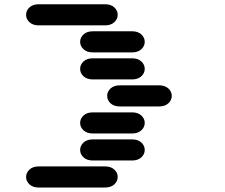

<svg xmlns="http://www.w3.org/2000/svg" viewBox="-20 -881 1040 888"><path d="M159.2 -13.7H465.8Q493.2 -13.7 508.8 -28.3Q524.4 -43 524.4 -62.5Q524.4 -82 508.8 -96.7Q493.2 -111.3 465.8 -111.3H159.2Q131.8 -111.3 116.2 -96.7Q100.6 -82 100.6 -62.5Q100.6 -43 116.2 -28.3Q131.8 -13.7 159.2 -13.7ZM409.2 -138.7H590.8Q618.2 -138.7 633.8 -153.3Q649.4 -168 649.4 -187.5Q649.4 -207 633.8 -221.7Q618.2 -236.3 590.8 -236.3H409.2Q381.8 -236.3 366.2 -221.7Q350.6 -207 350.6 -187.5Q350.6 -168 366.2 -153.3Q381.8 -138.7 409.2 -138.7ZM409.2 -263.7H590.8Q618.2 -263.7 633.8 -278.3Q649.4 -293 649.4 -312.5Q649.4 -332 633.8 -346.7Q618.2 -361.3 590.8 -361.3H409.2Q381.8 -361.3 366.2 -346.7Q350.6 -332 350.6 -312.5Q350.6 -293 366.2 -278.3Q381.8 -263.7 409.2 -263.7ZM534.2 -388.7H715.8Q743.2 -388.7 758.8 -403.3Q774.4 -418 774.4 -437.5Q774.4 -457 758.8 -471.7Q743.2 -486.3 715.8 -486.3H534.2Q506.8 -486.3 491.2 -471.7Q475.6 -457 475.6 -437.5Q475.6 -418 491.2 -403.3Q506.8 -388.7 534.2 -388.7ZM409.2 -513.7H590.8Q618.2 -513.7 633.8 -528.3Q649.4 -543 649.4 -562.5Q649.4 -582 633.8 -596.7Q618.2 -611.3 590.8 -611.3H409.2Q381.8 -611.3 366.2 -596.7Q350.6 -582 350.6 -562.5Q350.6 -543 366.2 -528.3Q381.8 -513.7 409.2 -513.7ZM409.2 -638.7H590.8Q618.2 -638.7 633.8 -653.3Q649.4 -668 649.4 -687.5Q649.4 -707 633.8 -721.7Q618.2 -736.3 590.8 -736.3H409.2Q381.8 -736.3 366.2 -721.7Q350.6 -707 350.6 -687.5Q350.6 -668 366.2 -653.3Q381.8 -638.7 409.2 -638.7ZM159.2 -763.7H465.8Q493.2 -763.7 508.8 -778.3Q524.4 -793 524.4 -812.5Q524.4 -832 508.8 -846.7Q493.2 -861.3 465.8 -861.3H159.2Q131.8 -861.3 116.2 -846.7Q100.6 -832 100.6 -812.5Q100.6 -793 116.2 -778.3Q131.8 -763.7 159.2 -763.7Z"/></svg>

Font: Sixtyfour Convergence
Style: Regular
Weight: 400
Designer: Jens Kutilek
Foundry: Jens Kutilek
Version: Version 2.001